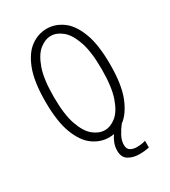

<svg xmlns="http://www.w3.org/2000/svg" viewBox="-212 -811 974 1097"><g transform="rotate(-30 275.0 -263.0)"><path d="M275.5 11Q220 11 171.2 -23.5Q122.5 -58 92 -136.8Q61.5 -215.5 61.5 -348Q61.5 -480 92 -558.5Q122.5 -637 171.2 -671.5Q220 -706 275.5 -706Q330 -706 378.8 -671.5Q427.5 -637 458 -558.5Q488.5 -480 488.5 -348Q488.5 -214 456.8 -135.2Q425 -56.5 376.5 -21.5Q356 5 341 33.5Q326 62 326 90Q326 118 343.8 128Q361.5 138 384.5 138Q401 138 416.2 135.8Q431.5 133.5 442.5 129.5V174Q413.5 180.5 376.5 180.5Q337.5 180.5 307 162.8Q276.5 145 276.5 99.5Q276.5 74.5 285.2 51.2Q294 28 308 8Q292 11 275.5 11ZM275.5 -37Q313 -37 349.2 -66Q385.5 -95 409.2 -163Q433 -231 433 -348Q433 -464.5 409.2 -532.2Q385.5 -600 349.2 -629.2Q313 -658.5 275.5 -658.5Q237.5 -658.5 201 -629.2Q164.5 -600 140.5 -532.2Q116.5 -464.5 116.5 -348Q116.5 -231 140.5 -163Q164.5 -95 201 -66Q237.5 -37 275.5 -37Z"/></g></svg>

Font: Trispace SemiCondensed ExtraLight
Style: Regular
Weight: 200
Width: 4
Designer: Tyler Finck
Foundry: Etcetera Type Company
Version: Version 1.210; ttfautohint (v1.8.3)